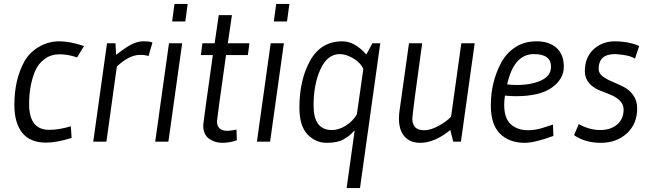

<svg xmlns="http://www.w3.org/2000/svg" viewBox="-20 -720 3296 976"><path d="M214 5Q133 5 93 -45Q53 -95 53 -187Q53 -315 104 -408Q131 -455 179 -482.5Q227 -510 281 -510Q335 -510 407 -486L372 -428Q326 -444 283 -444Q240 -444 207.5 -420.5Q175 -397 158 -358Q128 -284 128 -191Q128 -60 230 -60Q280 -60 340 -78L344 -19Q269 5 214 5Z M755 -504 735 -435Q719 -441 692 -441Q637 -441 574 -382L521 0H454L524 -500H567L570 -441Q618 -479 649 -494.5Q680 -510 708 -510Q736 -510 743.5 -507.5Q751 -505 755 -504Z M769 0 839 -500H906L836 0ZM934 -700 922 -611H855L867 -700Z M1083 -104Q1083 -55 1136 -55Q1150 -55 1182 -61L1184 -7Q1147 6 1109.5 6Q1072 6 1042.5 -15Q1013 -36 1013 -84Q1013 -94 1062 -440H1001L1009 -500H1071L1092 -643H1159L1138 -500H1248L1240 -440H1129Q1083 -115 1083 -104Z M1286 0 1356 -500H1423L1353 0ZM1451 -700 1439 -611H1372L1384 -700Z M1707 -445Q1645 -445 1609.5 -369Q1574 -293 1574 -183Q1574 -59 1667 -59Q1702 -59 1737.5 -81Q1773 -103 1794 -139L1827 -369Q1814 -400 1777 -422.5Q1740 -445 1707 -445ZM1502 -173Q1502 -315 1557 -412.5Q1612 -510 1720 -510Q1783 -510 1842 -443L1873 -500H1913L1810 236H1742L1783 -57Q1760 -34 1751 -27.5Q1742 -21 1727 -12Q1697 6 1640.5 6Q1584 6 1543 -37Q1502 -80 1502 -173Z M2116 6Q2065 6 2036.5 -26Q2008 -58 2008 -117Q2008 -136 2011 -157L2059 -500H2126Q2076 -140 2076 -115Q2076 -90 2090 -74Q2104 -58 2136.5 -58Q2169 -58 2209.5 -80Q2250 -102 2273 -127L2325 -500H2393L2323 0H2284L2269 -59Q2189 6 2116 6Z M2648 6Q2568 6 2521.5 -40.5Q2475 -87 2475 -184Q2475 -303 2528 -402Q2554 -450 2599.5 -480Q2645 -510 2708 -510Q2771 -510 2808.5 -477Q2846 -444 2846 -381Q2846 -318 2785 -274.5Q2724 -231 2602 -231Q2577 -231 2547 -234Q2543 -211 2543 -188Q2543 -118 2577 -88Q2611 -58 2664 -58Q2704 -58 2745 -72L2791 -87L2793 -29Q2698 6 2648 6ZM2607 -288Q2680 -288 2730.5 -311Q2781 -334 2781 -381Q2781 -445 2694 -445Q2592 -445 2558 -291Q2582 -288 2607 -288Z M2922 -89Q2977 -59 3030.5 -59Q3084 -59 3117 -87Q3150 -115 3150 -163Q3150 -212 3080 -240Q3051 -251 3022.5 -263Q2994 -275 2973.5 -299Q2953 -323 2953 -358Q2953 -428 2997 -469Q3041 -510 3106 -510Q3171 -510 3223 -489L3229 -486L3208 -422Q3185 -436 3150.5 -440.5Q3116 -445 3106 -445Q3023 -445 3023 -369Q3023 -348 3043 -332.5Q3063 -317 3092 -305Q3121 -293 3150 -278.5Q3179 -264 3199 -236Q3219 -208 3219 -169Q3219 -90 3166.5 -42Q3114 6 3034 6Q2954 6 2898 -33Z"/></svg>

Font: Gudea
Style: Italic
Weight: 400
Version: Version 1.002